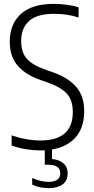

<svg xmlns="http://www.w3.org/2000/svg" viewBox="-20 -769 486 993"><path d="M188 9Q154.5 9 115.2 2.8Q76 -3.5 40 -16.5V-69Q118 -42.5 189.5 -42.5Q356.5 -42.5 356.5 -189.5Q356.5 -251.5 325.2 -285.2Q294 -319 221 -344.5L190 -355Q113.5 -381.5 72 -428.8Q30.5 -476 30.5 -553Q30.5 -645 88.2 -697Q146 -749 258 -749Q289.5 -749 324.8 -744.5Q360 -740 386.5 -731V-678.5Q354.5 -689 323 -693.2Q291.5 -697.5 259 -697.5Q172 -697.5 130.8 -660.8Q89.5 -624 89.5 -557Q89.5 -497.5 119.2 -464.5Q149 -431.5 219 -407L250 -396.5Q330.5 -369 373 -321Q415.5 -273 415.5 -193.5Q415.5 -96.5 356.2 -43.8Q297 9 188 9ZM233.5 204Q211.5 204 189 199.8Q166.5 195.5 146.5 186V151.5Q171.5 162.5 192.2 167Q213 171.5 232 171.5Q259.5 171.5 275.5 161Q291.5 150.5 291.5 127.5Q291.5 104 275.2 93.5Q259 83 231 83H211.5V-10H249V53.5Q285.5 56.5 307.8 75.5Q330 94.5 330 128.5Q330 165 304 184.5Q278 204 233.5 204Z"/></svg>

Font: Encode Sans Condensed Condensed Light
Style: Regular
Weight: 300
Width: 3
Designer: Multiple Designers
Foundry: Impallari Type
Version: Version 3.000; ttfautohint (v1.8.3) -l 8 -r 50 -G 200 -x 14 